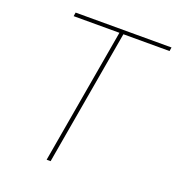

<svg xmlns="http://www.w3.org/2000/svg" viewBox="-128 -804 836 907"><g transform="rotate(20 290.0 -350.0)"><path d="M207 0H227L345 -681H577L580 -700H98L95 -681H325Z"/></g></svg>

Font: Fixel Display Thin
Style: Italic
Weight: 100
Italic angle: -10°
Designer: AlfaBravo + MacPaw
Foundry: Kyrylo Tkachov, Marchela Mozhyna, Serhii Makarenko, Maria Weinstein, Zakhar Kryvoshyya
Version: Version 1.210;Glyphs 3.2 (3217)